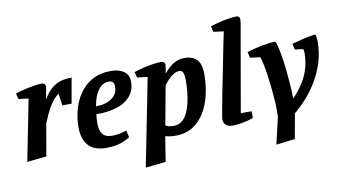

<svg xmlns="http://www.w3.org/2000/svg" viewBox="-87 -944 2363 1344"><g transform="rotate(-10 1094.0 -272.0)"><path d="M39 10 125 -425 54 -434 44 -475Q72 -484 107.5 -492.5Q143 -501 176.5 -506.5Q210 -512 232 -512Q246 -512 253 -504.5Q260 -497 260 -485Q260 -482 256.5 -463.5Q253 -445 249.5 -425.5Q246 -406 244 -396Q268 -437 295.5 -464Q323 -491 359.5 -504Q396 -517 447 -517L415 -337H349L338 -422Q322 -412 303.5 -391.5Q285 -371 263.5 -333Q242 -295 216 -231L177 -4Z M596 10Q551 10 514 -7Q477 -24 455.5 -63Q434 -102 434 -167Q434 -230 451 -292Q468 -354 503.5 -404.5Q539 -455 594 -485Q649 -515 725 -515Q782 -515 817 -490.5Q852 -466 852 -416Q852 -331 780.5 -282.5Q709 -234 573 -234Q571 -217 570 -204.5Q569 -192 569 -172Q569 -139 577 -115.5Q585 -92 604 -79.5Q623 -67 654 -67Q677 -67 704 -71Q731 -75 759 -85L771 -36Q747 -20 706.5 -5Q666 10 596 10ZM580 -289Q649 -289 692.5 -319.5Q736 -350 736 -403Q736 -420 729 -432Q722 -444 696 -444Q654 -444 623.5 -403.5Q593 -363 580 -289Z M849 194 972 -429 898 -438 888 -478Q918 -489 954 -497.5Q990 -506 1024 -511Q1058 -516 1080 -516Q1094 -516 1102 -509Q1110 -502 1110 -491Q1110 -486 1108 -474Q1106 -462 1104 -449.5Q1102 -437 1100 -430Q1121 -455 1143 -474Q1165 -493 1191 -504Q1217 -515 1249 -515Q1301 -515 1333.5 -485.5Q1366 -456 1366 -377Q1366 -305 1350.5 -236Q1335 -167 1302 -111.5Q1269 -56 1217.5 -23Q1166 10 1094 10Q1069 10 1052.5 7.5Q1036 5 1021 1L993 178ZM1094 -60Q1127 -60 1150.5 -78.5Q1174 -97 1189.5 -128.5Q1205 -160 1214 -199Q1223 -238 1227 -280Q1231 -322 1231 -361Q1231 -376 1229 -392.5Q1227 -409 1220 -420.5Q1213 -432 1198 -432Q1183 -432 1167.5 -425Q1152 -418 1137.5 -406Q1123 -394 1110 -379.5Q1097 -365 1086 -350L1035 -75Q1046 -65 1061.5 -62.5Q1077 -60 1094 -60Z M1501 10Q1472 10 1453.5 -3.5Q1435 -17 1435 -49Q1435 -53 1439 -75Q1443 -97 1449.5 -133Q1456 -169 1465 -215.5Q1474 -262 1485 -315.5Q1496 -369 1507 -426.5Q1518 -484 1529.5 -541Q1541 -598 1552 -651L1480 -660L1470 -701Q1499 -711 1534 -719.5Q1569 -728 1601.5 -733Q1634 -738 1656 -738Q1669 -738 1675 -731Q1681 -724 1681 -713Q1681 -710 1680 -701.5Q1679 -693 1677 -679L1570 -66H1647V-18Q1604 -3 1563.5 3.5Q1523 10 1501 10Z M1777 194 1821 6 1822 -27Q1823 -56 1820.5 -99.5Q1818 -143 1813 -192.5Q1808 -242 1801.5 -289Q1795 -336 1787.5 -373Q1780 -410 1772 -428L1701 -437L1691 -479Q1744 -496 1800.5 -506.5Q1857 -517 1891 -517Q1898 -517 1905.5 -489Q1913 -461 1921 -415.5Q1929 -370 1935 -315Q1941 -260 1945 -204.5Q1949 -149 1949 -103Q1990 -146 2016 -185.5Q2042 -225 2056.5 -262Q2071 -299 2077 -334.5Q2083 -370 2083 -404Q2083 -414 2081.5 -421Q2080 -428 2078 -432L2020 -439L2010 -481Q2048 -492 2093 -503Q2138 -514 2179 -518Q2183 -507 2185 -493Q2187 -479 2187 -467Q2187 -387 2164.5 -316.5Q2142 -246 2105.5 -186Q2069 -126 2026 -79Q1983 -32 1943 1L1911 178Z"/></g></svg>

Font: Manuale
Style: Italic
Weight: 400
Italic angle: -11°
Designer: Eduardo Tunni / Pablo Cosgaya
Foundry: Eduardo Tunni / Pablo Cosgaya
Version: Version 1.002